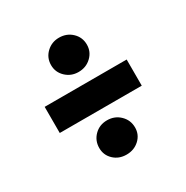

<svg xmlns="http://www.w3.org/2000/svg" viewBox="-116 -614 634 655"><g transform="rotate(-30 201.5 -286.5)"><path d="M40 -234V-337H363V-234ZM201 -56Q171 -56 151 -75Q131 -94 131 -122Q131 -151 151 -171Q171 -191 201 -191Q231 -191 251.5 -171Q272 -151 272 -122Q272 -94 251.5 -75Q231 -56 201 -56ZM200 -382Q171 -382 150.5 -401.5Q130 -421 130 -449Q130 -478 150.5 -497.5Q171 -517 200 -517Q230 -517 250.5 -497.5Q271 -478 271 -449Q271 -421 250.5 -401.5Q230 -382 200 -382Z"/></g></svg>

Font: Alumni Sans Black
Style: Regular
Weight: 900
Designer: Robert E. Leuschke
Foundry: Robert E. Leuschke
Version: Version 1.018